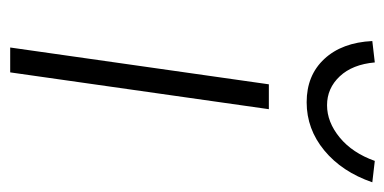

<svg xmlns="http://www.w3.org/2000/svg" viewBox="-214 -560 773 386"><g transform="rotate(90 173.0 -366.5)"><path d="M75 0 149 -520H199L125 0ZM185 -596Q131 -596 98 -631.5Q65 -667 62 -728L105 -733Q109 -688 133 -662.5Q157 -637 191 -637Q225 -637 256 -662.5Q287 -688 303 -733L346 -728Q325 -667 282 -631.5Q239 -596 185 -596Z"/></g></svg>

Font: Lexend ExtLt
Style: Italic
Weight: 250
Italic angle: -8.13011°
Designer: Bonnie Shaver-Troup, Thomas Jockin
Foundry: Lexend
Version: Version 1.007